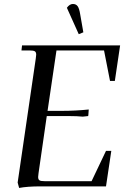

<svg xmlns="http://www.w3.org/2000/svg" viewBox="-20 -928 626 956"><path d="M67.9 -19 158.2 -637.2Q160.2 -650.9 160.2 -655.8Q160.2 -668.5 153.3 -672.6Q146.5 -676.8 127.9 -676.8H86.9L89.8 -702.1H578.1L551.8 -524.9H527.8L498 -676.8H261.2L216.8 -376H288.1Q355.5 -376 421.9 -382.8L419.9 -355L418.9 -350.1L392.1 -347.2Q365.2 -350.1 321.8 -350.1H212.9L171.9 -65.9Q169.9 -52.2 169.9 -46.9Q169.9 -34.2 176.8 -30Q183.6 -25.9 202.1 -25.9H436L507.8 -176.8H534.2L507.8 0H181.2Q116.2 0 75.2 7.8ZM313 -889.2Q326.7 -908.2 342.8 -908.2Q358.4 -908.2 366.5 -897.2Q374.5 -886.2 378.9 -858.9L395 -767.1L372.1 -757.8Z"/></svg>

Font: Dihjauti
Style: Bold Italic
Weight: 700
Italic angle: -9°
Designer: T. Christopher White
Version: Version 3.0.0